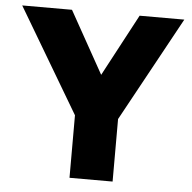

<svg xmlns="http://www.w3.org/2000/svg" viewBox="-51 -751 802 802"><g transform="rotate(5 350.0 -350.0)"><path d="M269.5 0H450.2V-262.2L689.7 -700H502.3L363.8 -440L218.7 -700H10L269.5 -262.2Z"/></g></svg>

Font: Golos Text VF
Style: Regular
Weight: 400
Designer: A.Korolkova, Vitaly Kuzmin
Foundry: ParaType Ltd
Version: Version 2.005